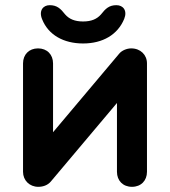

<svg xmlns="http://www.w3.org/2000/svg" viewBox="-20 -722 657 742"><path d="M548 -58V-477C548 -510 523 -535 487 -535C470 -535 451 -527 441 -515L185 -211V-477C185 -511 162 -535 127 -535C92 -535 69 -511 69 -477V-58C69 -25 94 0 128 0C146 0 164 -6 176 -20L432 -324V-58C432 -24 455 0 490 0C525 0 548 -24 548 -58ZM460 -649C473 -681 456 -702 430 -702C402 -702 388 -689 370 -666C355 -649 334 -639 301 -639C268 -639 247 -649 232 -666C214 -689 200 -702 172 -702C146 -702 129 -680 143 -647C167 -587 226 -554 301 -554C377 -554 435 -588 460 -649Z"/></svg>

Font: Hotpoint
Style: Bold
Weight: 700
Designer: Andrew Paglinawan, Luciano Perondi, Riccardo Olocco
Foundry: CAST Cooperativa Anonima Servizi Tipografici
Version: Version 1.000;PS 2.1;hotconv 16.6.51;makeotf.lib2.5.65220